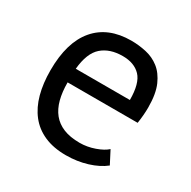

<svg xmlns="http://www.w3.org/2000/svg" viewBox="-124 -631 757 762"><g transform="rotate(30 254.0 -250.0)"><path d="M442 -40Q412 -16 366.5 -2Q321 12 270 12Q213 12 171 -6.5Q129 -25 102 -59.5Q75 -94 62 -142Q49 -190 49 -250Q49 -378 106 -445Q163 -512 269 -512Q303 -512 337 -504.5Q371 -497 398 -476Q425 -455 442 -416.5Q459 -378 459 -315Q459 -282 453 -242H132Q132 -198 141 -164Q150 -130 169 -106.5Q188 -83 218.5 -70.5Q249 -58 293 -58Q327 -58 361 -70Q395 -82 412 -98ZM270 -442Q211 -442 175.5 -411Q140 -380 133 -305H381Q381 -381 352 -411.5Q323 -442 270 -442Z"/></g></svg>

Font: PTSans
Style: Regular
Weight: 400
Designer: A.Korolkova, O.Umpeleva, V.Yefimov
Foundry: ParaType Ltd
Version: Version 2.003W OFL